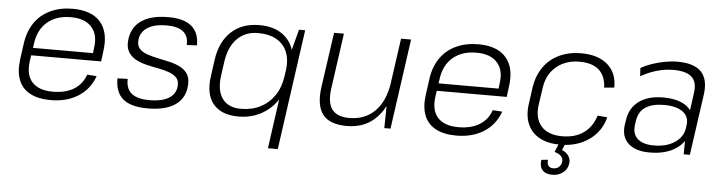

<svg xmlns="http://www.w3.org/2000/svg" viewBox="-46 -751 4303 1145"><g transform="rotate(5 2105.5 -178.5)"><path d="M265 7Q190 7 141.5 -19Q93 -45 73 -95.5Q53 -146 63 -219L77 -321Q88 -392 123.5 -442.5Q159 -493 217 -520Q275 -547 350 -547Q463 -547 516 -485.5Q569 -424 553 -312L545 -249H115L121 -294H503L490 -276L496 -325Q508 -406 467 -451Q426 -496 343 -496Q256 -496 202 -450Q148 -404 137 -321L121 -213Q110 -131 149.5 -87.5Q189 -44 273 -44Q349 -44 399 -74.5Q449 -105 469 -163L526 -159Q497 -79 429 -36Q361 7 265 7Z M845 6Q745 6 697.5 -34Q650 -74 651 -157L712 -159Q710 -100 744.5 -72Q779 -44 853 -44Q923 -44 964.5 -67.5Q1006 -91 1012 -136Q1017 -171 1000.5 -190Q984 -209 954 -220Q924 -231 887.5 -237.5Q851 -244 814.5 -253Q778 -262 749 -278.5Q720 -295 704.5 -323.5Q689 -352 696 -400Q707 -472 764.5 -509.5Q822 -547 923 -547Q1015 -547 1061 -508.5Q1107 -470 1106 -394L1045 -391Q1048 -444 1015.5 -470.5Q983 -497 916 -497Q845 -497 804 -472Q763 -447 756 -401Q751 -366 767.5 -346Q784 -326 814 -315.5Q844 -305 880.5 -297.5Q917 -290 953.5 -281.5Q990 -273 1019.5 -257Q1049 -241 1064 -212.5Q1079 -184 1072 -136Q1062 -67 1004.5 -30.5Q947 6 845 6Z M1389 7Q1286 7 1237.5 -52Q1189 -111 1205 -219L1219 -321Q1235 -428 1299.5 -487.5Q1364 -547 1467 -547Q1542 -547 1593 -516.5Q1644 -486 1666.5 -430.5Q1689 -375 1678 -298L1670 -247Q1659 -170 1620.5 -113Q1582 -56 1522.5 -24.5Q1463 7 1389 7ZM1399 -40Q1465 -40 1516 -66Q1567 -92 1600 -140.5Q1633 -189 1642 -256L1647 -288Q1661 -387 1612 -443Q1563 -499 1463 -499Q1387 -499 1338.5 -450.5Q1290 -402 1277 -312L1265 -226Q1253 -138 1288.5 -89Q1324 -40 1399 -40ZM1741 -540 1640 180H1581L1657 -362L1704 -540Z M1927 -213Q1914 -125 1944 -83.5Q1974 -42 2048 -42Q2143 -42 2202.5 -102.5Q2262 -163 2278 -275L2317 -337L2308 -276Q2287 -140 2218 -66.5Q2149 7 2038 7Q1935 7 1893.5 -46.5Q1852 -100 1867 -211L1914 -540H1973ZM2299 0H2262L2265 -186L2315 -540H2375Z M2693 7Q2618 7 2569.5 -19Q2521 -45 2501 -95.5Q2481 -146 2491 -219L2505 -321Q2516 -392 2551.5 -442.5Q2587 -493 2645 -520Q2703 -547 2778 -547Q2891 -547 2944 -485.5Q2997 -424 2981 -312L2973 -249H2543L2549 -294H2931L2918 -276L2924 -325Q2936 -406 2895 -451Q2854 -496 2771 -496Q2684 -496 2630 -450Q2576 -404 2565 -321L2549 -213Q2538 -131 2577.5 -87.5Q2617 -44 2701 -44Q2777 -44 2827 -74.5Q2877 -105 2897 -163L2954 -159Q2925 -79 2857 -36Q2789 7 2693 7Z M3315 7Q3241 7 3191.5 -20Q3142 -47 3120 -98Q3098 -149 3108 -219L3122 -321Q3133 -390 3168.5 -441Q3204 -492 3262 -519.5Q3320 -547 3393 -547Q3495 -547 3552 -497Q3609 -447 3607 -360L3547 -355Q3544 -425 3504 -460.5Q3464 -496 3386 -496Q3331 -496 3287.5 -474.5Q3244 -453 3216.5 -414Q3189 -375 3182 -321L3167 -219Q3156 -137 3197 -90.5Q3238 -44 3323 -44Q3399 -44 3450 -80Q3501 -116 3523 -185L3581 -180Q3559 -94 3487.5 -43.5Q3416 7 3315 7ZM3284 190Q3244 190 3225 169Q3206 148 3211 107L3251 103Q3248 126 3257 138.5Q3266 151 3287 151Q3307 151 3320.5 139Q3334 127 3336 107Q3339 89 3326.5 75Q3314 61 3286 53L3308 0H3345L3329 38Q3356 49 3369.5 69.5Q3383 90 3379 114Q3375 148 3348 169Q3321 190 3284 190Z M4056 -172 4083 -367Q4093 -434 4060.5 -465Q4028 -496 3949 -496Q3900 -496 3850 -481.5Q3800 -467 3755 -441L3752 -490Q3781 -507 3817.5 -519.5Q3854 -532 3893.5 -539.5Q3933 -547 3969 -547Q4069 -547 4112 -502Q4155 -457 4143 -367L4091 0H4054ZM3850 7Q3765 7 3722 -33.5Q3679 -74 3689 -145L3694 -175Q3704 -247 3759 -287Q3814 -327 3902 -327Q3996 -327 4045.5 -289Q4095 -251 4085 -180L4080 -148Q4070 -76 4008.5 -34.5Q3947 7 3850 7ZM3872 -37Q3948 -37 3997 -70Q4046 -103 4054 -157L4056 -173Q4064 -225 4025.5 -254Q3987 -283 3912 -283Q3843 -283 3801.5 -256.5Q3760 -230 3752 -168L3750 -154Q3741 -97 3773.5 -67Q3806 -37 3872 -37Z"/></g></svg>

Font: Pathway Extreme 28pt ExtraLight
Style: Italic
Weight: 250
Italic angle: -8°
Designer: Eduardo Rodriguez Tunni
Foundry: Eduardo Rodriguez Tunni
Version: Version 1.001;gftools[0.9.26]